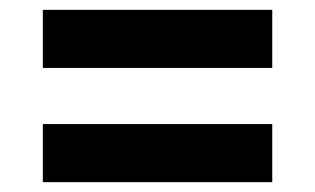

<svg xmlns="http://www.w3.org/2000/svg" viewBox="-20 -500 640 390"><path d="M533 -362V-480H67V-362ZM533 -130V-248H67V-130Z"/></svg>

Font: LVC Sans
Style: Bold
Weight: 700
Designer: Mike Abbink, Paul van der Laan, Pieter van Rosmalen
Foundry: Bold Monday
Version: Version 3.0